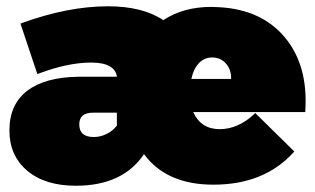

<svg xmlns="http://www.w3.org/2000/svg" viewBox="-20 -577 998 608"><path d="M9.8 -164.1Q9.8 -246.1 65.9 -289.3Q122.1 -332.5 228 -334H350.1Q347.7 -355.5 327.1 -367.2Q306.6 -378.9 269 -378.9Q195.3 -378.9 103 -344.2L98.1 -342.8L44.9 -502L48.8 -503.9Q195.8 -557.1 321.8 -557.1Q431.6 -557.1 497.1 -513.2Q560.5 -555.2 649.9 -555.2Q653.8 -555.2 661.9 -554.7Q669.9 -554.2 673.8 -554.2Q808.6 -546.9 882.3 -458.3Q956.1 -369.6 946.8 -226.1V-222.2H591.8Q616.2 -168 675.8 -168Q733.4 -168 785.2 -215.8L788.1 -219.2L912.1 -97.2L909.2 -94.2Q816.4 7.8 655.8 7.8Q507.3 7.8 436 -88.9Q368.7 11.2 220.2 11.2Q122.6 11.2 66.2 -36.4Q9.8 -84 9.8 -164.1ZM231 -183.1Q231 -143.1 276.9 -143.1Q297.4 -143.1 317.1 -152.6Q336.9 -162.1 350.1 -179.2V-220.2H274.9Q231 -220.2 231 -183.1ZM585.9 -327.1H711.9Q712.4 -356.9 695.3 -376Q678.2 -395 651.9 -395Q627 -395 609.9 -377Q592.8 -358.9 585.9 -327.1Z"/></svg>

Font: Trueno UltraBlack
Style: Regular
Weight: 950
Designer: Julieta Ulanovsky
Foundry: Julieta Ulanovsky
Version: Version 3.001b | FøM Fix